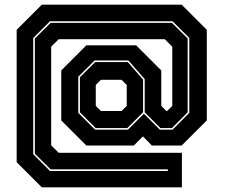

<svg xmlns="http://www.w3.org/2000/svg" viewBox="-20 -764 957 818"><path d="M158 34 51 -73V-637L158 -744H754L861 -637V-251L754 -144H627L589 -183L550 -144H348L241 -251V-464L348 -571H560L667 -464V-313L689 -291H692L714 -313V-565L682 -597H230L198 -565V-145L230 -113H755V34ZM193 -35.5H695V-42.5H195.5L128.5 -109V-600L195.5 -666.5H712.5L779.5 -600V-285.5L712.5 -218.5H663.5L596.5 -285.5V-427L527 -506.5H383L313.5 -437V-283L385 -211.5H525L593 -279.5L661 -211.5H715L786.5 -283V-602L715 -673.5H193L121.5 -602V-107ZM387.5 -218.5 320.5 -285.5V-435L385.5 -499.5H524.5L589.5 -425V-285.5L522.5 -218.5ZM410 -291H498L520 -313V-402L498 -424H410L388 -402V-313Z"/></svg>

Font: Tourney ExtraBold
Style: Regular
Weight: 800
Designer: Tyler Finck
Foundry: Etcetera Type Co
Version: Version 1.015